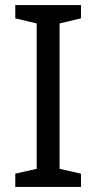

<svg xmlns="http://www.w3.org/2000/svg" viewBox="-20 -785 379 754"><path d="M298 -51H40V-103L124 -122V-693L40 -713V-765H298V-713L214 -693V-122L298 -103Z"/></svg>

Font: Noto Sans Tamil UI
Style: Regular
Weight: 400
Designer: Jelle Bosma - Monotype Design Team
Foundry: Monotype Imaging Inc.
Version: Version 2.004